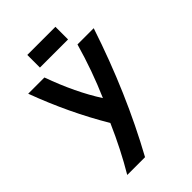

<svg xmlns="http://www.w3.org/2000/svg" viewBox="-259 -999 1103 1103"><g transform="rotate(-45 293.0 -447.0)"><path d="M180.7 -893.6H409.2V-791H180.7ZM99.1 0Q175.8 -128.9 241.7 -279.8Q117.2 -489.3 26.9 -732.4H158.7Q225.6 -546.4 312.5 -411.1Q379.4 -564 427.2 -732.4H559.1Q427.7 -335.4 243.7 0Z"/></g></svg>

Font: Consola Mono
Style: Bold
Weight: 700
Monospace: yes
Designer: Wojciech Kalinowski "wmk69" (wmk69@o2.pl)
Foundry: Wojciech Kalinowski "wmk69" (wmk69@o2.pl)
Version: Version 2.1.0